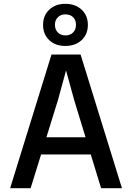

<svg xmlns="http://www.w3.org/2000/svg" viewBox="-20 -983 690 1003"><path d="M137 -176V-266H524V-176ZM249 -698H401L617 0H508L367 -462L325 -615L283 -461L140 0H33ZM321 -743Q269 -743 237 -773.5Q205 -804 205 -853Q205 -902 237.5 -932.5Q270 -963 321 -963Q374 -963 406.5 -932.5Q439 -902 439 -853Q439 -804 406.5 -773.5Q374 -743 321 -743ZM321 -798Q347 -798 362 -813.5Q377 -829 377 -853Q377 -878 362 -893Q347 -908 321 -908Q297 -908 282 -892.5Q267 -877 267 -854Q267 -829 282 -813.5Q297 -798 321 -798Z"/></svg>

Font: Azeret Mono Thin
Style: Regular
Weight: 400
Version: Version 1.002